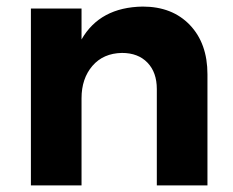

<svg xmlns="http://www.w3.org/2000/svg" viewBox="-20 -564 710 584"><path d="M74 0V-538H228V-444Q284 -542 414 -544Q504 -544 557.5 -488Q611 -432 611 -338V0H457V-293Q457 -344 428.5 -373.5Q400 -403 351 -403Q294 -402 261 -363.5Q228 -325 228 -265V0Z"/></svg>

Font: Trueno
Style: SBd
Weight: 600
Designer: Julieta Ulanovsky
Foundry: Julieta Ulanovsky
Version: Version 3.001b